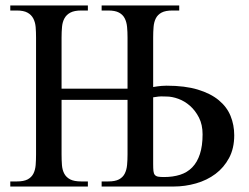

<svg xmlns="http://www.w3.org/2000/svg" viewBox="-20 -682 910 702"><path d="M720.7 -190.9Q720.7 -226.1 707.5 -252Q694.3 -277.8 674.6 -295.2Q654.8 -312.5 631.8 -320.8Q608.9 -329.1 588.9 -329.1Q581.5 -329.1 577.6 -329.3Q573.7 -329.6 569.6 -329.6Q565.4 -329.6 559.1 -328.9Q552.7 -328.1 540 -326.2V-82.5Q540 -66.4 541 -56.9Q542 -47.4 546.1 -42.5Q550.3 -37.6 558.1 -36.1Q565.9 -34.7 579.6 -34.7Q612.3 -34.7 638.4 -43Q664.6 -51.3 682.9 -70.1Q701.2 -88.9 710.9 -118.7Q720.7 -148.4 720.7 -190.9ZM836.4 -187.5Q836.4 -139.6 817.6 -104.5Q798.8 -69.3 767.8 -46.1Q736.8 -22.9 696.8 -11.5Q656.7 0 614.3 0H351.6V-18.6H375.5Q400.9 -18.6 415 -26.1Q429.2 -33.7 436 -47.1Q442.9 -60.5 444.6 -78.6Q446.3 -96.7 446.3 -117.7V-316.9H205.1V-117.7Q205.1 -96.2 206.5 -78.1Q208 -60.1 215.1 -46.9Q222.2 -33.7 236.6 -26.1Q251 -18.6 277.3 -18.6H301.3V0H17.6V-18.6H41.5Q66.9 -18.6 81.1 -26.1Q95.2 -33.7 102.1 -47.1Q108.9 -60.5 110.4 -78.6Q111.8 -96.7 111.8 -117.7V-544.4Q111.8 -564.9 110.4 -582.8Q108.9 -600.6 101.8 -614.3Q94.7 -627.9 80.6 -635.7Q66.4 -643.6 41.5 -643.6H17.6V-662.1H301.3V-643.6H277.3Q252 -643.6 237.5 -636Q223.1 -628.4 215.8 -615.2Q208.5 -602.1 206.8 -584Q205.1 -565.9 205.1 -544.4V-357.9H446.3V-544.4Q446.3 -565.4 444.6 -583.5Q442.9 -601.6 436 -615Q429.2 -628.4 415 -636Q400.9 -643.6 375.5 -643.6H351.6V-662.1H635.3V-643.6H610.8Q585 -643.6 570.8 -636Q556.6 -628.4 549.8 -615Q543 -601.6 541.5 -583.5Q540 -565.4 540 -544.4V-363.8Q546.9 -364.7 555.2 -366.2Q562 -367.2 570.6 -367.9Q579.1 -368.7 588.9 -368.7Q656.2 -368.7 703.1 -354.5Q750 -340.3 779.8 -315.7Q809.6 -291 823 -258.1Q836.4 -225.1 836.4 -187.5Z"/></svg>

Font: Doulos SIL Compact
Style: Regular
Weight: 400
Designer: Walt Agee, Victor Gaultney, Peter Martin, Debbi Hosken
Foundry: SIL International
Version: Version 4.110; 2011; Maintenance release ; LnSpcTght